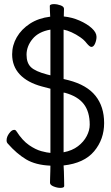

<svg xmlns="http://www.w3.org/2000/svg" viewBox="-20 -790 540 933"><path d="M225 -359 183 -370Q113 -389 76 -428.5Q39 -468 39 -526Q39 -570 61.5 -609Q84 -648 125.5 -675Q167 -702 224 -709Q223 -724 222.5 -739Q222 -754 222 -761Q222 -766 228 -768Q234 -770 242 -770Q258 -770 274.5 -764Q291 -758 291 -747Q291 -741 290.5 -731Q290 -721 290 -710Q330 -706 366.5 -690Q403 -674 426 -653Q449 -632 449 -611Q449 -595 442 -578.5Q435 -562 424 -562Q416 -562 401 -580Q390 -595 370 -609Q350 -623 328 -633Q306 -643 289 -646V-406L314 -400Q402 -377 444 -324.5Q486 -272 486 -192Q486 -113 437.5 -55Q389 3 289 14Q290 23 290.5 43.5Q291 64 291.5 84Q292 104 292 114Q292 123 273 123Q258 123 240.5 116Q223 109 223 98Q223 91 223.5 75.5Q224 60 224.5 42.5Q225 25 225 15Q153 12 107 -15.5Q61 -43 18 -92Q12 -98 12 -108Q12 -125 24.5 -142Q37 -159 49 -159Q56 -159 60 -152Q89 -107 121 -85Q153 -63 181 -55.5Q209 -48 225 -47ZM225 -646Q167 -636 138 -600.5Q109 -565 109 -524Q109 -484 130.5 -463.5Q152 -443 209 -428L225 -424ZM289 -340V-50Q331 -58 359 -79.5Q387 -101 401.5 -129Q416 -157 416 -184Q416 -247 387 -284.5Q358 -322 296 -339Z"/></svg>

Font: Moon Stars Kai T HW
Style: Regular
Weight: 400
Designer: GuiWonder
Version: Version 1.101